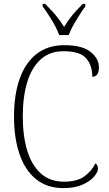

<svg xmlns="http://www.w3.org/2000/svg" viewBox="-20 -956 559 986"><path d="M306 10Q222 10 165.5 -35.5Q109 -81 80.5 -163.5Q52 -246 52 -358Q52 -471 81.5 -553Q111 -635 168.5 -679.5Q226 -724 310 -724Q402 -724 445 -689.5Q488 -655 488 -611Q488 -562 454 -562Q454 -621 422 -657Q390 -693 306 -693Q236 -693 189.5 -651.5Q143 -610 120 -534.5Q97 -459 97 -358Q97 -257 120 -182Q143 -107 190 -65Q237 -23 309 -23Q376 -23 413.5 -50.5Q451 -78 470 -117Q483 -109 483 -89Q483 -73 463.5 -49.5Q444 -26 404.5 -8Q365 10 306 10ZM284 -776Q276 -799 261.5 -825.5Q247 -852 230 -878Q213 -904 199 -923V-936H212Q244 -904 266 -878Q288 -852 309 -818Q330 -852 351.5 -878Q373 -904 405 -936H418V-923Q404 -904 387.5 -878Q371 -852 356 -825.5Q341 -799 333 -776Z"/></svg>

Font: Noto Serif Lao SemiCondensed ExtraLight
Style: Regular
Weight: 200
Width: 4
Designer: Monotype Design Team
Foundry: Monotype Imaging Inc.
Version: Version 2.003; ttfautohint (v1.8.4.7-5d5b)